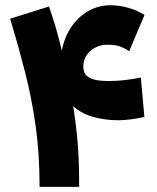

<svg xmlns="http://www.w3.org/2000/svg" viewBox="-20 -726 611 746"><path d="M264.6 -313.5Q297.4 -283.7 343.8 -271.2Q390.1 -258.8 438 -258.8Q460.9 -258.8 486.3 -262Q511.7 -265.1 541 -271.5L527.3 -424.8Q496.1 -418.5 464.6 -414.8Q433.1 -411.1 401.9 -411.1Q375 -411.1 352.8 -415.3Q330.6 -419.4 317.1 -431.6Q303.7 -443.8 303.7 -466.8Q303.7 -492.7 316.7 -511.7Q329.6 -530.8 350.8 -541.5Q372.1 -552.2 396.5 -552.2Q425.3 -552.2 442.9 -546.6Q460.4 -541 481.9 -526.9L541.5 -668Q512.2 -686.5 477.5 -696Q442.9 -705.6 408.7 -705.6Q362.8 -705.6 323.5 -683.3Q284.2 -661.1 257.1 -621.3Q230 -581.5 220.2 -528.8Q210.9 -569.8 196.8 -618.2Q182.6 -666.5 170.4 -700.7L19.5 -653.3Q51.8 -545.9 77.6 -444.8Q103.5 -343.8 118.7 -235.8Q133.8 -127.9 133.8 0H287.6Q287.6 -62.5 285.6 -109.6Q283.7 -156.7 278.8 -203.9Q273.9 -251 264.6 -313.5Z"/></svg>

Font: Estedad-VF-FD Black
Style: Regular
Weight: 900
Designer: Amin Abedi
Version: Version 4.000